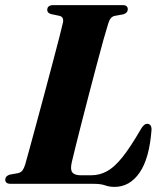

<svg xmlns="http://www.w3.org/2000/svg" viewBox="-26 -720 634 752"><path d="M342 0H16Q-5.5 0 -5.5 -16.5Q-5 -30.5 12 -36L45.5 -42Q56.5 -45 62 -52.5Q67.5 -60 72.5 -75Q77 -91 88.8 -133.8Q100.5 -176.5 116.2 -234.8Q132 -293 148.8 -355.8Q165.5 -418.5 180.8 -476.2Q196 -534 206.8 -575.5Q217.5 -617 220.5 -631.5Q225 -654 206.5 -658L173.5 -665Q159 -669.5 159 -681Q159 -700 183.5 -700H453.5Q465.5 -700 470 -695.5Q474.5 -691 474.5 -684Q474.5 -669.5 457.5 -664L422 -657.5Q405.5 -653.5 398 -628Q391.5 -608 379.2 -564.2Q367 -520.5 352 -463.5Q337 -406.5 321.2 -346.2Q305.5 -286 291.5 -231.2Q277.5 -176.5 267.8 -137Q258 -97.5 255 -84Q248.5 -55.5 257.5 -44.5Q266.5 -33.5 290 -33.5H331Q365 -33.5 394.2 -50Q423.5 -66.5 454.2 -105.2Q485 -144 524.5 -212Q537 -235 550.5 -235Q568 -235 567.5 -211Q559 -99 520.5 -43.5Q482 12 422.5 12Q402.5 12 385.8 6Q369 0 342 0Z"/></svg>

Font: Fraunces 72pt
Style: Bold Italic
Weight: 700
Italic angle: -16°
Version: Version 1.000;[b76b70a41]